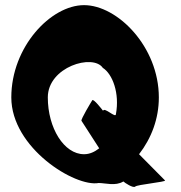

<svg xmlns="http://www.w3.org/2000/svg" viewBox="-20 -732 703 747"><path d="M24 -353C24 -156 273 -3 364 -20C390 -20 429 -7 460 -26C465 -21 498 1 506 -6C513 -14 627 -24 622 -30L521 -132C569 -194 598 -270 598 -353C598 -550 437 -712 307 -712C178 -712 24 -550 24 -353ZM166 -353C166 -472 342 -524 380 -468C418 -444 446 -369 431 -288C431 -270 386 -317 381 -301C377 -306 344 -349 339 -342C334 -334 294 -268 297 -262L366 -155C348 -141 329 -132 307 -132C229 -132 166 -234 166 -353Z"/></svg>

Font: Ampere
Style: SuCnd
Weight: 400
Version: Version 1